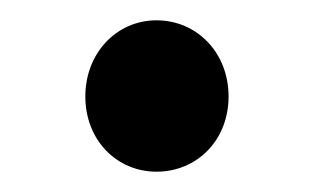

<svg xmlns="http://www.w3.org/2000/svg" viewBox="-20 -416 309 189"><path d="M64 -321C64 -278 95 -247 134 -247C174 -247 205 -278 205 -321C205 -364 174 -396 134 -396C95 -396 64 -364 64 -321Z"/></svg>

Font: Cambridge Sans Medium
Style: Regular
Weight: 500
Version: Version 2.020;PS 002.020;hotconv 1.0.88;makeotf.lib2.5.64775